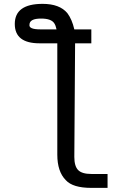

<svg xmlns="http://www.w3.org/2000/svg" viewBox="-20 -750 618 970"><path d="M265.6 -601.6Q261.7 -621.1 253.9 -632.8Q238.3 -656.2 187.5 -656.2Q128.9 -656.2 128.9 -625Q125 -601.6 183.6 -601.6ZM359.4 -531.2 355.5 43Q355.5 89.8 375 109.4Q394.5 128.9 441.4 128.9H523.4V199.2H441.4Q347.7 199.2 312.5 160.2Q269.5 117.2 269.5 31.2V-531.2H179.7Q54.7 -531.2 54.7 -628.9Q54.7 -730.5 195.3 -730.5Q281.2 -730.5 320.3 -683.6Q343.8 -652.3 355.5 -601.6H441.4V-531.2Z"/></svg>

Font: 和音 by 宁静之雨，公众号njzyshare
Style: Regular
Weight: 400
Designer: Steve Matteson
Foundry: Ascender Corporation
Version: Version 6.00;June 8, 2018;FontCreator 11.0.0.2388 32-bit